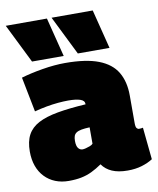

<svg xmlns="http://www.w3.org/2000/svg" viewBox="-88 -858 772 937"><g transform="rotate(-10 298.0 -389.5)"><path d="M14 -164Q14 -214 31.5 -246.5Q49 -279 86 -298.5Q123 -318 181.5 -328.5Q240 -339 322 -344V-346Q322 -363 300.5 -370Q279 -377 241 -377Q219 -377 191 -374.5Q163 -372 133 -366.5Q103 -361 73 -353L39 -526Q86 -540 146 -550Q206 -560 258 -560Q362 -560 424 -536Q486 -512 514 -465Q542 -418 542 -349V-212Q542 -193 547 -187Q552 -181 558 -181Q563 -181 568.5 -181.5Q574 -182 578 -183L594 -24Q571 -9 539.5 0.5Q508 10 469 10Q423 10 392 -3.5Q361 -17 343 -43Q317 -25 292 -13Q267 -1 239.5 4.5Q212 10 177 10Q141 10 111 -2Q81 -14 59 -37Q37 -60 25.5 -92Q14 -124 14 -164ZM240 -177Q240 -152 248.5 -141Q257 -130 270 -130Q276 -130 286 -132.5Q296 -135 306.5 -139Q317 -143 322 -149V-230Q297 -229 281 -226Q265 -223 256 -217Q247 -211 243.5 -201.5Q240 -192 240 -177ZM101 -595 5 -789H209L258 -595ZM328 -595 232 -789H436L485 -595Z"/></g></svg>

Font: Georama Black
Style: Regular
Weight: 900
Designer: Jean-Baptiste Levee
Foundry: Production Type
Version: Version 1.001